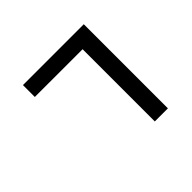

<svg xmlns="http://www.w3.org/2000/svg" viewBox="-180 -1046 1359 1359"><g transform="rotate(-45 500.0 -366.0)"><path d="M798 -787V55H667V-668H189V-787Z"/></g></svg>

Font: Sinter Bold
Style: Regular
Weight: 700
Foundry: Adobe & rsms
Version: Version 1.000